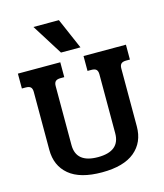

<svg xmlns="http://www.w3.org/2000/svg" viewBox="-129 -974 924 1085"><g transform="rotate(-15 333.0 -432.0)"><path d="M170 -879H319L397 -699H283ZM77 -185V-524Q77 -543 68.5 -551.5Q60 -560 39 -560H17V-647H265V-560H243Q223 -560 214 -551.5Q205 -543 205 -524V-179Q205 -74 333 -74Q461 -74 461 -179V-524Q461 -543 452.5 -551.5Q444 -560 423 -560H401V-647H649V-560H627Q607 -560 598 -551.5Q589 -543 589 -524V-185Q589 -92 524.5 -38.5Q460 15 333 15Q205 15 141 -38.5Q77 -92 77 -185Z"/></g></svg>

Font: Pridi Medium
Style: Regular
Weight: 500
Designer: Katatrad Team
Foundry: CadsonDemak
Version: Version 1.001